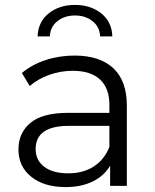

<svg xmlns="http://www.w3.org/2000/svg" viewBox="-20 -756 630 781"><path d="M496 -326V0H428V-82Q404 -41 357.5 -18Q311 5 247 5Q159 5 107 -37Q55 -79 55 -148Q55 -215 103.5 -256Q152 -297 258 -297H425V-329Q425 -397 387 -432.5Q349 -468 276 -468Q226 -468 180 -451.5Q134 -435 101 -406L69 -459Q109 -493 165 -511.5Q221 -530 283 -530Q386 -530 441 -478.5Q496 -427 496 -326ZM425 -158V-244H260Q125 -244 125 -150Q125 -104 160 -77.5Q195 -51 258 -51Q318 -51 361 -78.5Q404 -106 425 -158ZM437 -608H387Q386 -646 357 -669.5Q328 -693 285 -693Q242 -693 213 -669.5Q184 -646 183 -608H133Q135 -667 178 -701.5Q221 -736 285 -736Q349 -736 392 -701.5Q435 -667 437 -608Z"/></svg>

Font: APTA Sans Regular
Style: Regular
Weight: 400
Version: Version 7.200